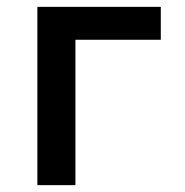

<svg xmlns="http://www.w3.org/2000/svg" viewBox="-20 -540 540 560"><path d="M89 0V-520H449V-424H200V0Z"/></svg>

Font: Iosevka Fixed
Style: Bold
Weight: 700
Monospace: yes
Designer: Belleve Invis
Foundry: Belleve Invis
Version: Version 32.3.0